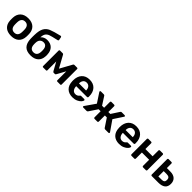

<svg xmlns="http://www.w3.org/2000/svg" viewBox="442 -2465 4181 4181"><g transform="rotate(45 2532.5 -374.0)"><path d="M297 10Q179 10 115 -50Q51 -110 46 -216L45 -260L46 -304Q51 -409 116 -469.5Q181 -530 297 -530Q412 -530 477 -469.5Q542 -409 547 -304Q548 -292 548 -260Q548 -228 547 -216Q542 -110 478 -50Q414 10 297 10ZM297 -91Q350 -91 378.5 -124Q407 -157 409 -221Q410 -231 410 -260Q410 -289 409 -299Q407 -363 378 -396.5Q349 -430 297 -430Q244 -430 215 -396.5Q186 -363 184 -299L183 -260L184 -221Q186 -157 215 -124Q244 -91 297 -91Z M1145 -272Q1147 -250 1147 -237Q1147 -224 1145 -206Q1140 -106 1076 -48Q1012 10 895 10Q771 10 710 -54.5Q649 -119 644 -246L643 -306L644 -366Q647 -508 688 -579Q729 -650 807 -682.5Q885 -715 1060 -757L1066 -758Q1074 -758 1080.5 -752.5Q1087 -747 1088 -739L1101 -672L1102 -666Q1102 -658 1097 -652Q1092 -646 1084 -644Q1064 -640 1054 -637Q933 -611 881.5 -592.5Q830 -574 803 -536.5Q776 -499 772 -422Q796 -452 835.5 -470Q875 -488 919 -488Q1024 -488 1082 -430Q1140 -372 1145 -272ZM1007 -211Q1008 -218 1008 -237Q1008 -258 1007 -267Q1005 -329 977.5 -362Q950 -395 902 -395Q848 -395 816 -361.5Q784 -328 782 -267L781 -237L782 -211Q784 -148 813 -115.5Q842 -83 895 -83Q948 -83 976.5 -115.5Q1005 -148 1007 -211Z M1806 -520Q1814 -520 1820 -514.5Q1826 -509 1826 -501V-21Q1826 -12 1820 -6Q1814 0 1805 0H1716Q1707 0 1701 -6Q1695 -12 1695 -21V-298L1589 -104Q1582 -92 1575.5 -86Q1569 -80 1558 -80H1525Q1514 -80 1507.5 -86Q1501 -92 1493 -104L1388 -294V-21Q1388 -12 1382 -6Q1376 0 1366 0H1278Q1269 0 1263 -6Q1257 -12 1257 -21V-501Q1257 -508 1263 -514Q1269 -520 1277 -520H1362Q1379 -520 1388 -503L1541 -225L1694 -503Q1703 -520 1721 -520Z M2186 10Q2074 10 2008.5 -54Q1943 -118 1939 -236L1938 -261Q1938 -386 2003.5 -458Q2069 -530 2185 -530Q2304 -530 2368.5 -458Q2433 -386 2433 -266V-245Q2433 -235 2426 -228Q2419 -221 2408 -221H2076V-213Q2078 -157 2106.5 -120.5Q2135 -84 2185 -84Q2242 -84 2278 -130Q2287 -141 2292 -143.5Q2297 -146 2309 -146H2397Q2406 -146 2412.5 -141Q2419 -136 2419 -127Q2419 -103 2390.5 -70.5Q2362 -38 2309 -14Q2256 10 2186 10ZM2295 -306V-308Q2295 -367 2265.5 -402.5Q2236 -438 2185 -438Q2134 -438 2105 -402.5Q2076 -367 2076 -308V-306Z M3307 -31Q3311 -26 3311 -18Q3311 -10 3305.5 -5Q3300 0 3290 0H3187Q3172 0 3159 -15L3029 -211H2969V-24Q2969 -14 2962 -7Q2955 0 2945 0H2862Q2852 0 2845 -7Q2838 -14 2838 -24V-211H2777L2646 -15Q2634 0 2618 0H2515Q2506 0 2500 -5Q2494 -10 2494 -18Q2494 -23 2498 -31L2664 -270L2520 -489Q2516 -494 2516 -502Q2516 -510 2521.5 -515Q2527 -520 2537 -520H2628Q2638 -520 2644 -516Q2650 -512 2656 -504L2775 -318H2838V-496Q2838 -507 2845 -513.5Q2852 -520 2862 -520H2945Q2955 -520 2962 -513Q2969 -506 2969 -496V-318H3029L3150 -504Q3160 -520 3177 -520H3268Q3278 -520 3284 -515Q3290 -510 3290 -502Q3290 -496 3285 -489L3141 -270Z M3623 10Q3511 10 3445.5 -54Q3380 -118 3376 -236L3375 -261Q3375 -386 3440.5 -458Q3506 -530 3622 -530Q3741 -530 3805.5 -458Q3870 -386 3870 -266V-245Q3870 -235 3863 -228Q3856 -221 3845 -221H3513V-213Q3515 -157 3543.5 -120.5Q3572 -84 3622 -84Q3679 -84 3715 -130Q3724 -141 3729 -143.5Q3734 -146 3746 -146H3834Q3843 -146 3849.5 -141Q3856 -136 3856 -127Q3856 -103 3827.5 -70.5Q3799 -38 3746 -14Q3693 10 3623 10ZM3732 -306V-308Q3732 -367 3702.5 -402.5Q3673 -438 3622 -438Q3571 -438 3542 -402.5Q3513 -367 3513 -308V-306Z M4000 0Q3990 0 3983 -7Q3976 -14 3976 -24V-496Q3976 -507 3983 -513.5Q3990 -520 4000 -520H4085Q4095 -520 4102 -513Q4109 -506 4109 -496V-318H4332V-496Q4332 -506 4339 -513Q4346 -520 4356 -520H4441Q4452 -520 4458.5 -513.5Q4465 -507 4465 -496V-24Q4465 -14 4458.5 -7Q4452 0 4441 0H4356Q4346 0 4339 -7Q4332 -14 4332 -24V-211H4109V-24Q4109 -14 4102 -7Q4095 0 4085 0Z M4624 0Q4614 0 4607 -7Q4600 -14 4600 -24V-496Q4600 -507 4607 -513.5Q4614 -520 4624 -520H4709Q4720 -520 4726.5 -513.5Q4733 -507 4733 -496V-356H4836Q4936 -356 4988 -308Q5040 -260 5040 -175Q5040 -88 4986 -44Q4932 0 4828 0ZM4825 -96Q4875 -96 4897 -114Q4919 -132 4919 -175Q4919 -218 4896.5 -239Q4874 -260 4825 -260H4731V-96Z"/></g></svg>

Font: Rubik AZ
Style: Regular
Weight: 500
Designer: Hubert and Fischer
Foundry: Hubert & Fischer
Version: Version 2.000